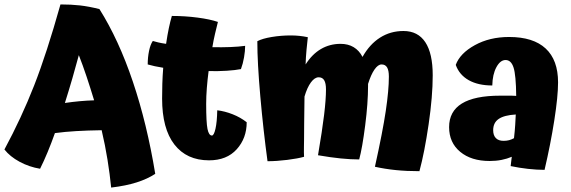

<svg xmlns="http://www.w3.org/2000/svg" viewBox="-29 -730 2577 867"><path d="M672 55Q637 78 588.5 93.5Q540 109 473 117Q467 57 456.5 -8.5Q446 -74 430 -142Q366 -141 315 -138Q264 -135 219 -129Q203 -84 186 -43Q169 -2 152 32Q103 24 59.5 0.5Q16 -23 -9 -55Q68 -198 125 -343.5Q182 -489 244 -710Q293 -710 332.5 -705.5Q372 -701 420 -689Q507 -551 571 -361Q635 -171 672 55ZM327 -481Q314 -432 298 -377Q282 -322 264 -265Q298 -270 330.5 -273Q363 -276 396 -277Q379 -333 362 -384Q345 -435 327 -481Z M952 -232Q986 -228 1021.5 -214Q1057 -200 1085 -178Q1085 -106 1040 -56Q995 -6 915 -6Q814 -6 758.5 -77.5Q703 -149 703 -285Q703 -317 704 -351.5Q705 -386 708 -424Q688 -427 670 -431Q652 -435 638 -439Q638 -471 644 -500Q650 -529 661 -545Q671 -542 685.5 -538.5Q700 -535 721 -532Q727 -573 733.5 -603.5Q740 -634 747 -658Q807 -658 863.5 -650.5Q920 -643 955 -631Q949 -607 942 -577.5Q935 -548 930 -517Q972 -516 1010.5 -517.5Q1049 -519 1078 -523Q1078 -500 1073 -471Q1068 -442 1059 -418Q1034 -413 995 -410.5Q956 -408 913 -409Q908 -371 905 -333Q902 -295 902 -261Q902 -177 908 -147.5Q914 -118 928 -118Q937 -118 944 -148.5Q951 -179 952 -232Z M1925 -390Q1925 -295 1906.5 -168.5Q1888 -42 1865 43Q1807 43 1758 38Q1709 33 1664 23Q1699 -135 1713 -229Q1727 -323 1727 -384Q1727 -412 1719 -425.5Q1711 -439 1694 -439Q1678 -439 1662 -416Q1646 -393 1633 -351V-343Q1633 -265 1620 -163.5Q1607 -62 1593 -10Q1555 -10 1510 -14.5Q1465 -19 1407 -29Q1426 -141 1434.5 -211Q1443 -281 1443 -326Q1443 -354 1435 -367.5Q1427 -381 1410 -381Q1392 -381 1375 -358Q1358 -335 1346 -294Q1345 -214 1344.5 -172.5Q1344 -131 1344 -99Q1344 -92 1343.5 -66.5Q1343 -41 1344 -22Q1316 -14 1268 -8Q1220 -2 1179 -2Q1160 -142 1146.5 -294.5Q1133 -447 1133 -544Q1156 -556 1198 -563Q1240 -570 1284 -570Q1304 -570 1323 -568Q1342 -566 1361 -562Q1358 -536 1355 -504Q1352 -472 1351 -439Q1380 -485 1420 -508.5Q1460 -532 1509 -532Q1543 -532 1568 -517Q1593 -502 1608 -473Q1640 -530 1687 -560Q1734 -590 1793 -590Q1858 -590 1891.5 -539.5Q1925 -489 1925 -390Z M2491 -358Q2491 -295 2474 -186.5Q2457 -78 2430 37Q2395 37 2355 32.5Q2315 28 2277 20Q2279 3 2280 -6Q2281 -15 2282 -22Q2261 -13 2236 -8Q2211 -3 2182 -3Q2099 -3 2049 -44.5Q1999 -86 1999 -156Q1999 -227 2056.5 -262.5Q2114 -298 2230 -298Q2268 -298 2281 -298Q2294 -298 2302 -297Q2301 -391 2290 -425Q2279 -459 2254 -459Q2230 -459 2212.5 -426.5Q2195 -394 2194 -344Q2130 -344 2087.5 -368Q2045 -392 2029 -437Q2048 -489 2115 -526Q2182 -563 2270 -563Q2379 -563 2435 -511Q2491 -459 2491 -358ZM2198 -142Q2198 -119 2210 -106.5Q2222 -94 2245 -94Q2259 -94 2270 -97Q2281 -100 2292 -106Q2296 -141 2297.5 -166.5Q2299 -192 2300 -213Q2248 -210 2223 -193Q2198 -176 2198 -142Z"/></svg>

Font: Atma
Style: Bold
Weight: 700
Designer: Gregori Vincens, Jeremie Hornus, Riccardo Olocco, Yoann Minet.
Foundry: black foundry
Version: Version 1.102;PS 1.100;hotconv 1.0.86;makeotf.lib2.5.63406